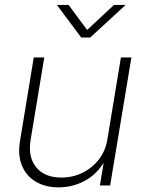

<svg xmlns="http://www.w3.org/2000/svg" viewBox="-20 -767 596 794"><path d="M222.7 7.8Q168 7.8 128.4 -15.4Q88.9 -38.6 70.8 -82Q52.7 -125.5 63 -185.5L119.6 -529.3H163.1L106.4 -187.5Q95.2 -116.7 130.1 -74.7Q165 -32.7 233.9 -32.7Q280.3 -32.7 320.6 -52.2Q360.8 -71.8 388.7 -107.4Q416.5 -143.1 424.3 -191.9L480 -529.3H523.4L435.5 0H393.1L413.1 -121.1H423.3Q392.1 -55.2 338.4 -23.7Q284.7 7.8 222.7 7.8ZM263.7 -746.6 340.3 -643.1 451.2 -746.6H498.5L498 -745.1L353 -611.8H315.9L216.3 -745.1L216.8 -746.6Z"/></svg>

Font: Inter 24pt ExtraLight
Style: Italic
Weight: 250
Italic angle: -9.3988°
Version: Version 4.001;git-66647c0bb